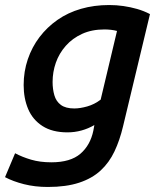

<svg xmlns="http://www.w3.org/2000/svg" viewBox="-50 -555 640 763"><path d="M140 188Q89 188 45.5 177Q2 166 -30 149L10 54Q38 69 73.5 79.5Q109 90 154 90Q230 90 269.5 56Q309 22 321 -36L325 -58Q301 -44 274 -36.5Q247 -29 218 -29Q158 -29 119 -54Q80 -79 62 -121.5Q44 -164 44 -217Q44 -271 60.5 -319.5Q77 -368 107 -407.5Q137 -447 178.5 -476Q220 -505 272 -520Q324 -535 384 -535Q413 -535 440.5 -531Q468 -527 494.5 -519.5Q521 -512 546 -499L439 -53Q426 2 405 46.5Q384 91 350 122.5Q316 154 264.5 171Q213 188 140 188ZM245 -124Q268 -124 296.5 -132Q325 -140 350 -159L415 -432Q404 -435 391 -436.5Q378 -438 365 -438Q315 -438 276.5 -420.5Q238 -403 211.5 -373Q185 -343 172 -306Q159 -269 159 -229Q159 -201 166 -176.5Q173 -152 192 -138Q211 -124 245 -124Z"/></svg>

Font: Ubuntu Sans SemiBold
Style: Italic
Weight: 600
Italic angle: -13.5°
Designer: Dalton Maag Ltd
Foundry: Dalton Maag Ltd
Version: Version 1.006